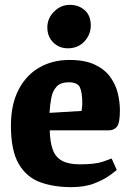

<svg xmlns="http://www.w3.org/2000/svg" viewBox="-20 -758 544 791"><path d="M274 13Q201 13 145 -7.5Q89 -28 57 -83Q25 -138 25 -240Q25 -327 56 -387.5Q87 -448 141.5 -479.5Q196 -511 266 -511Q330 -511 371 -491.5Q412 -472 434.5 -440.5Q457 -409 465.5 -373Q474 -337 474 -303Q474 -252 462 -236.5Q450 -221 428 -221H185Q186 -174 197 -142.5Q208 -111 235 -96Q262 -81 308 -81Q372 -81 404 -92Q436 -103 440 -105L461 -58Q457 -54 433.5 -36.5Q410 -19 370 -3Q330 13 274 13ZM184 -293 316 -301Q319 -319 319 -331Q319 -378 309 -398.5Q299 -419 263 -419Q230 -419 213.5 -401.5Q197 -384 191.5 -355.5Q186 -327 184 -293ZM259 -559Q224 -559 199.5 -583Q175 -607 175 -645Q175 -682 202.5 -710Q230 -738 268 -738Q304 -738 329 -716Q354 -694 354 -653Q354 -616 328 -587.5Q302 -559 259 -559Z"/></svg>

Font: Faustina Light ExtraBold
Style: Regular
Weight: 800
Version: Version 1.200